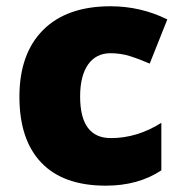

<svg xmlns="http://www.w3.org/2000/svg" viewBox="-20 -583 579 613"><path d="M317.9 9.8Q182.1 9.8 112.1 -63.5Q42 -136.7 42 -273.9Q42 -411.6 117.7 -487.3Q193.4 -563 333 -563Q429.2 -563 514.2 -521L458 -379.9Q423.3 -395 394 -404.1Q364.7 -413.1 333 -413.1Q286.6 -413.1 261.2 -377Q235.8 -340.8 235.8 -274.9Q235.8 -142.1 334 -142.1Q418 -142.1 495.1 -190.9V-39.1Q421.4 9.8 317.9 9.8Z"/></svg>

Font: OpenSans-ExtraBold
Style: Regular
Weight: 800
Foundry: Ascender Corporation
Version: Version 1.10